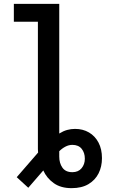

<svg xmlns="http://www.w3.org/2000/svg" viewBox="-20 -793 600 998"><path d="M352 185Q296 185 259.5 159Q223 133 205 93L127 183L67 128L178 0Q177 -9 177 -17.5Q177 -26 177 -35V-680H52V-773H288V-99Q309 -112 329 -117.5Q349 -123 370 -123Q411 -123 442.5 -104.5Q474 -86 492 -52Q510 -18 510 29Q510 73 492.5 108Q475 143 440 164Q405 185 352 185ZM356 102Q387 102 404 81.5Q421 61 421 32Q421 1 404.5 -19.5Q388 -40 356 -40Q338 -40 320.5 -31Q303 -22 288 -7V21Q288 55 304.5 78.5Q321 102 356 102Z"/></svg>

Font: Ubuntu Sans Mono Medium
Style: Regular
Weight: 500
Monospace: yes
Designer: Dalton Maag Ltd
Foundry: Dalton Maag Ltd
Version: Version 1.006